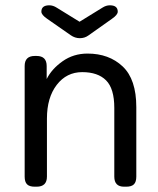

<svg xmlns="http://www.w3.org/2000/svg" viewBox="-20 -704 597 724"><path d="M111 -493H118Q156 -493 156 -455V-406Q175 -444 216 -473Q257 -502 310 -502Q391 -502 442.5 -453.5Q494 -405 494 -300V-38Q494 -18 485 -9Q476 0 456 0H448Q411 0 411 -38V-297Q411 -370 380 -401Q349 -432 290 -432Q231 -432 194 -384Q157 -336 157 -257V-38Q157 0 118 0H111Q91 0 82 -9Q73 -18 73 -38V-455Q73 -493 111 -493ZM166 -684Q180 -684 194 -675L280 -622L366 -675Q380 -684 394 -684Q424 -684 424 -660Q424 -648 402 -633L313 -570Q299 -560 281 -560Q263 -560 247 -571L158 -633Q136 -648 136 -660Q136 -684 166 -684Z"/></svg>

Font: Merge One
Style: Regular
Weight: 400
Designer: Kosal Sen
Foundry: Philatype
Version: Version 1.001